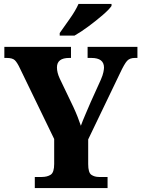

<svg xmlns="http://www.w3.org/2000/svg" viewBox="-20 -951 715 971"><path d="M156 0H524V-56H481Q458 -56 442 -67Q426 -78 426 -121V-246L587 -581Q609 -628 622.5 -643Q636 -658 662 -658H675V-714H423V-658H442Q506 -658 506 -609Q506 -602 503 -586.5Q500 -571 490 -548L438 -433Q424 -400 411 -370Q398 -340 389 -315Q381 -338 372.5 -360Q364 -382 351 -410L282 -554Q268 -584 268 -610Q268 -658 330 -658H339V-714H2V-658H14Q43 -658 55 -646.5Q67 -635 81 -605L254 -248V-122Q254 -79 236.5 -67.5Q219 -56 191 -56H156ZM282 -771H357Q389 -789 428 -818Q467 -847 499.5 -875Q532 -903 544 -921V-931H377Q362 -897 332.5 -855.5Q303 -814 282 -784Z"/></svg>

Font: Noto Serif SemiCondensed Extra
Style: Regular
Weight: 800
Width: 4
Designer: Monotype Design Team
Foundry: Monotype Imaging Inc.
Version: Version 1.002